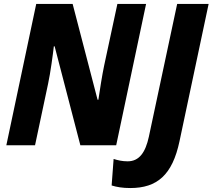

<svg xmlns="http://www.w3.org/2000/svg" viewBox="-20 -734 1074 970"><path d="M12 0H157L223 -311C235 -366 248 -464 252 -500H256L386 0H567L718 -714H573L506 -402C496 -355 484 -277 477 -230H473L347 -714H163ZM638 216C774 216 851 150 887 -21L1034 -714H875L732 -43C715 35 684 81 625 81C598 81 576 76 554 69L544 203C570 211 599 216 638 216Z"/></svg>

Font: Noto Sans SemiCondensed ExtraBold
Style: Italic
Weight: 800
Width: 4
Italic angle: -12°
Designer: Monotype Design Team
Foundry: Monotype Imaging Inc.
Version: Version 2.013